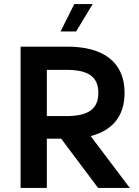

<svg xmlns="http://www.w3.org/2000/svg" viewBox="-20 -931 689 951"><path d="M82 0H212V-244H283L466 0H623L429 -257C535 -284 597 -354 597 -471C597 -626 489 -700 313 -700H82ZM308 -356H212V-585H308C412 -585 467 -555 467 -471C467 -387 412 -356 308 -356ZM280 -775H357L439 -911H348Z"/></svg>

Font: Chess Sans SemiBold
Style: Regular
Weight: 600
Designer: Wolf Bōese
Foundry: Wolf Bōese
Version: Version 7.223;Glyphs 3.3 (3306)